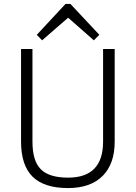

<svg xmlns="http://www.w3.org/2000/svg" viewBox="-20 -949 689 976"><path d="M326 7Q204 7 145.5 -51Q87 -109 87 -229V-700H145V-229Q145 -131 187.5 -88.5Q230 -46 326 -46Q504 -46 504 -229V-700H563V-229Q563 -172 547.5 -128.5Q532 -85 501.5 -54.5Q471 -24 427 -8.5Q383 7 326 7ZM167 -772 313 -929H338L485 -772L457 -744L315 -869H338L194 -744Z"/></svg>

Font: Pathway Extreme 8pt Thin 12pt Thin
Style: Regular
Weight: 250
Version: Version 1.001;gftools[0.9.26]